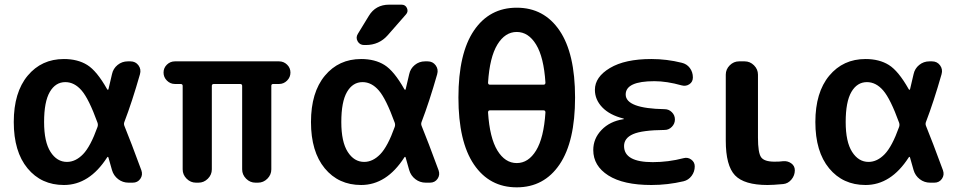

<svg xmlns="http://www.w3.org/2000/svg" viewBox="-20 -783 4108 823"><path d="M260 -431Q218 -431 193.5 -389Q169 -347 169 -260Q169 -175 196.5 -132Q224 -89 267 -89Q304 -89 336 -122Q368 -155 398 -239Q401 -248 398 -257Q361 -359 330 -395Q299 -431 260 -431ZM254 10Q157 10 98 -61.5Q39 -133 39 -260Q39 -387 98.5 -458.5Q158 -530 254 -530Q313 -530 354 -504.5Q395 -479 439 -401Q443 -395 445 -401Q450 -421 460 -465Q465 -489 484 -504.5Q503 -520 528 -520H539Q561 -520 573.5 -503Q586 -486 580 -465Q546 -346 513 -260Q510 -252 513 -244Q540 -178 586 -53Q593 -33 581.5 -16.5Q570 0 549 0H531Q506 0 486.5 -15Q467 -30 460 -54Q450 -90 445 -107Q443 -114 439 -108Q363 10 254 10Z M730 -423Q710 -423 695.5 -437.5Q681 -452 681 -472Q681 -492 695.5 -506Q710 -520 730 -520H1176Q1196 -520 1210.5 -506Q1225 -492 1225 -472Q1225 -452 1210.5 -437.5Q1196 -423 1176 -423H1151Q1143 -423 1143 -415V-57Q1143 -34 1126 -17Q1109 0 1086 0H1075Q1052 0 1035 -17Q1018 -34 1018 -57V-415Q1018 -423 1009 -423H897Q888 -423 888 -415V-57Q888 -34 871 -17Q854 0 831 0H820Q797 0 780 -17Q763 -34 763 -57V-415Q763 -423 754 -423Z M1534 -431Q1492 -431 1467.5 -389Q1443 -347 1443 -260Q1443 -175 1470.5 -132Q1498 -89 1541 -89Q1578 -89 1610 -122Q1642 -155 1672 -239Q1675 -248 1672 -257Q1635 -359 1604 -395Q1573 -431 1534 -431ZM1528 10Q1431 10 1372 -61.5Q1313 -133 1313 -260Q1313 -387 1372.5 -458.5Q1432 -530 1528 -530Q1587 -530 1628 -504.5Q1669 -479 1713 -401Q1717 -395 1719 -401Q1724 -421 1734 -465Q1739 -489 1758 -504.5Q1777 -520 1802 -520H1813Q1835 -520 1847.5 -503Q1860 -486 1854 -465Q1820 -346 1787 -260Q1784 -252 1787 -244Q1814 -178 1860 -53Q1867 -33 1855.5 -16.5Q1844 0 1823 0H1805Q1780 0 1760.5 -15Q1741 -30 1734 -54Q1724 -90 1719 -107Q1717 -114 1713 -108Q1637 10 1528 10ZM1701 -763Q1718 -763 1724.5 -748Q1731 -733 1720 -721L1642 -632Q1605 -590 1548 -590H1541Q1522 -590 1513 -606Q1504 -622 1514 -638L1561 -715Q1590 -763 1648 -763Z M2080 -310Q2072 -310 2072 -301Q2079 -192 2112 -138Q2145 -84 2195 -84Q2245 -84 2278 -138Q2311 -192 2318 -301Q2318 -310 2310 -310ZM2072 -429Q2072 -420 2080 -420H2310Q2318 -420 2318 -429Q2311 -538 2278 -592Q2245 -646 2195 -646Q2145 -646 2112 -592Q2079 -538 2072 -429ZM2378.5 -78Q2312 20 2195 20Q2078 20 2011.5 -78Q1945 -176 1945 -365Q1945 -554 2011.5 -652Q2078 -750 2195 -750Q2312 -750 2378.5 -652Q2445 -554 2445 -365Q2445 -176 2378.5 -78Z M2772 10Q2652 10 2587.5 -31Q2523 -72 2523 -140Q2523 -189 2558.5 -226Q2594 -263 2652 -272Q2654 -272 2654 -273Q2654 -275 2652 -275Q2593 -290 2561.5 -323Q2530 -356 2530 -398Q2530 -453 2594.5 -491.5Q2659 -530 2772 -530Q2838 -530 2902 -514Q2924 -509 2937 -491.5Q2950 -474 2950 -451Q2950 -432 2935 -422Q2920 -412 2902 -417Q2838 -435 2785 -435Q2662 -435 2662 -378Q2662 -318 2829 -315Q2847 -315 2860 -302Q2873 -289 2873 -271Q2873 -253 2860 -239.5Q2847 -226 2829 -226Q2732 -225 2693.5 -208Q2655 -191 2655 -157Q2655 -88 2778 -88Q2845 -88 2910 -105Q2928 -110 2943 -99Q2958 -88 2958 -70Q2958 -47 2944.5 -29Q2931 -11 2910 -6Q2842 10 2772 10Z M3270 10Q3170 10 3130.5 -31.5Q3091 -73 3091 -180V-463Q3091 -486 3108 -503Q3125 -520 3148 -520H3172Q3195 -520 3212 -503Q3229 -486 3229 -463V-193Q3229 -128 3242.5 -109Q3256 -90 3300 -90Q3324 -90 3336 -92Q3356 -94 3371.5 -83Q3387 -72 3387 -53Q3387 -31 3372.5 -13.5Q3358 4 3337 6Q3293 10 3270 10Z M3696 -431Q3654 -431 3629.5 -389Q3605 -347 3605 -260Q3605 -175 3632.5 -132Q3660 -89 3703 -89Q3740 -89 3772 -122Q3804 -155 3834 -239Q3837 -248 3834 -257Q3797 -359 3766 -395Q3735 -431 3696 -431ZM3690 10Q3593 10 3534 -61.5Q3475 -133 3475 -260Q3475 -387 3534.5 -458.5Q3594 -530 3690 -530Q3749 -530 3790 -504.5Q3831 -479 3875 -401Q3879 -395 3881 -401Q3886 -421 3896 -465Q3901 -489 3920 -504.5Q3939 -520 3964 -520H3975Q3997 -520 4009.5 -503Q4022 -486 4016 -465Q3982 -346 3949 -260Q3946 -252 3949 -244Q3976 -178 4022 -53Q4029 -33 4017.5 -16.5Q4006 0 3985 0H3967Q3942 0 3922.5 -15Q3903 -30 3896 -54Q3886 -90 3881 -107Q3879 -114 3875 -108Q3799 10 3690 10Z"/></svg>

Font: Rounded Mplus 1c Bold
Style: Bold
Weight: 700
Version: Version 1.059.20150529